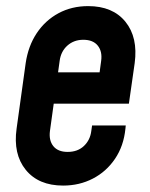

<svg xmlns="http://www.w3.org/2000/svg" viewBox="-20 -580 480 613"><path d="M181.5 12.5Q103 12.5 62.2 -37.8Q21.5 -88 33 -169.5L62 -378.5Q70 -433 97.2 -474Q124.5 -515 166.8 -537.8Q209 -560.5 261.5 -560.5Q340 -560.5 380.5 -510.5Q421 -460.5 410 -378.5L391.5 -249H136L150 -349H298L303 -386Q307 -416 292 -434.5Q277 -453 246 -453Q216 -453 195.2 -434.5Q174.5 -416 170.5 -386L139.5 -162Q135.5 -132 150.2 -113.5Q165 -95 196 -95Q228 -95 248 -114Q268 -133 271.5 -162L274 -179.5H381.5L380.5 -169.5Q375 -114 347.2 -73Q319.5 -32 276.5 -9.8Q233.5 12.5 181.5 12.5Z"/></svg>

Font: Mohave SemiBold
Style: Italic
Weight: 600
Italic angle: -8°
Designer: Gumpita Rahayu
Foundry: Tokotype
Version: Version 2.003